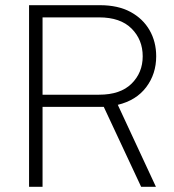

<svg xmlns="http://www.w3.org/2000/svg" viewBox="-20 -720 672 740"><path d="M92 0V-700H365Q435 -700 483 -674Q531 -648 556.5 -603.5Q582 -559 582 -503Q582 -435 543.5 -384Q505 -333 434 -316L581 0H524L380 -308H144V0ZM144 -355H362Q444 -355 487 -397.5Q530 -440 530 -503Q530 -567 487 -610Q444 -653 362 -653H144Z"/></svg>

Font: Red Hat Text VF
Style: Regular
Weight: 300
Designer: Pentagram, MCKL
Foundry: Pentagram, MCKL
Version: Version 1.023